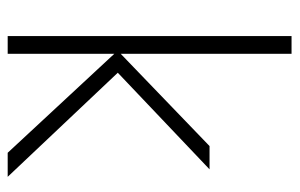

<svg xmlns="http://www.w3.org/2000/svg" viewBox="-156 -604 760 487"><g transform="rotate(90 223.5 -360.0)"><path d="M367 0 108 -279 350 -512H409L150 -266L151 -293L428 0ZM71 0V-720H116V0Z"/></g></svg>

Font: DM Sans 12pt ExtraLight
Style: Regular
Weight: 250
Version: Version 4.004;gftools[0.9.30]